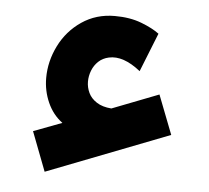

<svg xmlns="http://www.w3.org/2000/svg" viewBox="-40 -481 579 533"><g transform="rotate(5 249.5 -214.0)"><path d="M102.8 9.4 444 -123 401.7 -232 272 -181.7Q246.9 -183.6 231 -193.9Q215 -204.2 207.9 -219.2Q200.8 -234.2 200.8 -250.5Q200.8 -266.4 206.7 -281.4Q212.6 -296.5 224.2 -307.4Q235.8 -318.3 252.9 -322Q292.3 -330.7 341.2 -291.8L384.2 -399.8Q365.9 -413.7 333.9 -426Q301.9 -438.3 259.3 -438.3Q207.7 -438.3 167.6 -411.1Q127.6 -383.9 106 -340.4Q84.4 -296.9 84.4 -250.5Q84.4 -214.5 98.8 -182.2Q113.2 -149.9 140.1 -130L60.9 -100.1Z"/></g></svg>

Font: Arad-FD-VF Thin
Style: Regular
Weight: 100
Designer: Mohammad Darvishi
Version: Version 1.010;September 21, 2024;FontCreator 15.0.0.2992 64-